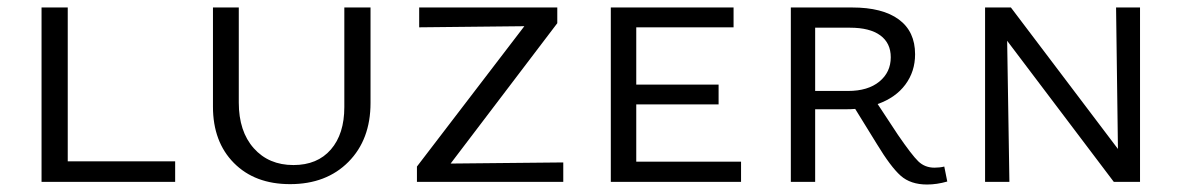

<svg xmlns="http://www.w3.org/2000/svg" viewBox="-20 -486 3158 513"><path d="M161 -55H448V0H91V-466H161Z M755 6Q661 6 605 -50.5Q549 -107 549 -201V-466H618V-212Q618 -135 658 -90Q698 -45 764 -45Q828 -45 864 -86.5Q900 -128 900 -200V-466H970V-211Q970 -113 911 -53.5Q852 6 755 6Z M1184 -49 1485 -52V0H1094V-41L1381 -416L1100 -413V-466H1469V-424Z M1680 -54H1960V0H1612V-466H1940V-413H1680V-260H1900V-207H1680Z M2503 -41 2511 -1Q2483 7 2457 7Q2413 7 2386.5 -16.5Q2360 -40 2323 -101L2265 -195Q2255 -194 2235 -194H2158V0H2093V-466H2257Q2338 -466 2381.5 -434Q2425 -402 2425 -341Q2425 -295 2399 -260Q2373 -225 2325 -208L2379 -126Q2416 -72 2433.5 -55Q2451 -38 2477 -38Q2491 -38 2503 -41ZM2158 -243H2246Q2299 -243 2329.5 -268Q2360 -293 2360 -333Q2360 -371 2332 -391.5Q2304 -412 2251 -412H2158Z M2962 -466H3026V0H2956L2671 -377L2677 0H2612V-466H2681L2967 -88Z"/></svg>

Font: EauTestSC
Style: Regular
Weight: 400
Designer: Christian Thalmann (Catharsis Fonts)
Version: Version 0.001;PS 000.001;hotconv 1.0.88;makeotf.lib2.5.64775